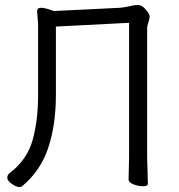

<svg xmlns="http://www.w3.org/2000/svg" viewBox="-20 -733 716 766"><path d="M493 -18 495 -107V-642L203 -627V-355Q203 -234 172 -142Q141 -50 67 11Q65 13 55 13Q45 13 27 0.5Q9 -12 9 -23.5Q9 -35 18 -42Q88 -95 110 -174Q132 -253 132 -353V-638L128 -688Q128 -702 144 -702Q160 -702 195 -689L459 -702Q480 -704 498 -708.5Q516 -713 529 -713Q542 -713 552 -704.5Q562 -696 569.5 -685Q577 -674 577 -666Q577 -658 572 -644Q567 -630 567 -619V-106L570 0Q570 10 551 10Q532 10 512.5 2.5Q493 -5 493 -18Z"/></svg>

Font: LXGW WenKai
Style: Regular
Weight: 400
Designer: LXGW / Fontworks Inc.
Foundry: LXGW / Fontworks Inc.
Version: Version 1.520; June 14, 2025